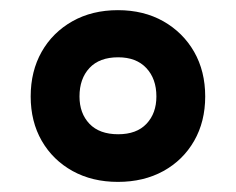

<svg xmlns="http://www.w3.org/2000/svg" viewBox="-20 -744 464 378"><path d="M212.2 -385.9Q161.7 -385.9 122.9 -407.3Q84.1 -428.8 62.2 -466.7Q40.4 -504.7 40.4 -554.1Q40.4 -603.8 62 -642Q83.6 -680.1 122.5 -702.1Q161.3 -724 212.2 -724Q262.8 -724 301.6 -702.1Q340.3 -680.1 362.2 -642Q384 -603.8 384 -554.1Q384 -504.6 362.2 -466.6Q340.3 -428.5 301.6 -407.2Q262.8 -385.9 212.2 -385.9ZM212.7 -479.7Q249 -479.7 268.4 -500.3Q287.9 -520.9 287.9 -554.1Q287.9 -589 268 -610.1Q248.2 -631.2 212.6 -631.2Q175.8 -631.2 156.1 -610.1Q136.5 -589 136.5 -554.1Q136.5 -520.9 156.1 -500.3Q175.8 -479.7 212.7 -479.7Z"/></svg>

Font: Noto Sans Khmer
Style: Regular
Weight: 400
Designer: Danh Hong and the Monotype Design Team
Foundry: Monotype Imaging Inc.
Version: Version 2.003